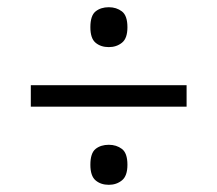

<svg xmlns="http://www.w3.org/2000/svg" viewBox="-20 -622 599 529"><path d="M279.8 -492.2Q257.8 -492.2 243.4 -504.2Q229 -516.1 229 -546.9Q229 -579.1 243.4 -590.6Q257.8 -602.1 279.8 -602.1Q300.8 -602.1 315.9 -590.6Q331.1 -579.1 331.1 -546.9Q331.1 -516.1 315.9 -504.2Q300.8 -492.2 279.8 -492.2ZM64.9 -328.1V-387.2H494.1V-328.1ZM279.8 -112.8Q257.8 -112.8 243.4 -125Q229 -137.2 229 -168Q229 -200.2 243.4 -211.7Q257.8 -223.1 279.8 -223.1Q300.8 -223.1 315.9 -211.7Q331.1 -200.2 331.1 -168Q331.1 -137.2 315.9 -125Q300.8 -112.8 279.8 -112.8Z"/></svg>

Font: Satisar Sharada
Style: Regular
Weight: 400
Designer: Vinodh Rajan & Sunil Mahnoori
Version: 2.2